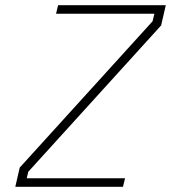

<svg xmlns="http://www.w3.org/2000/svg" viewBox="-20 -720 659 740"><path d="M56 -74 568 -638 575 -667H196L204 -700H619L601 -622L89 -58L83 -33H462L454 0H39Z"/></svg>

Font: Cairo ExtraLight
Style: Italic
Weight: 275
Italic angle: -13°
Designer: Mohamed Gaber, Accademia di Belle Arti di Urbino and others
Foundry: Kief Type Foundry, Accademia di Belle Arti di Urbino and others
Version: Version 3.011